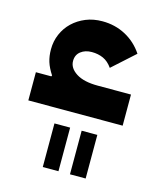

<svg xmlns="http://www.w3.org/2000/svg" viewBox="-97 -448 631 757"><g transform="rotate(15 218.5 -69.0)"><path d="M26 -115H89L91 -119Q74 -145 67 -167.5Q60 -190 60 -218Q60 -251 72.5 -280Q85 -309 107.5 -330.5Q130 -352 160.5 -364.5Q191 -377 228 -377Q280 -377 323 -354Q366 -331 394 -289L303 -207Q287 -230 266 -239.5Q245 -249 219 -249Q192 -249 174 -235Q156 -221 156 -196Q156 -167 187 -147Q218 -127 275 -127H411V0H26ZM149 61H213V239H149ZM260 61H324V239H260Z"/></g></svg>

Font: IBM Plex Sans Arabic SemiBold
Style: Regular
Weight: 600
Designer: Mike Abbink, Paul van der Laan, Pieter van Rosmalen, Wael Morcos, Khajak Apelian
Foundry: Bold Monday
Version: Version 1.1